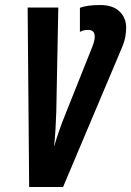

<svg xmlns="http://www.w3.org/2000/svg" viewBox="-20 -744 522 764"><path d="M231 0 465 -554Q476 -580 479 -599.5Q482 -619 482 -634Q482 -673 455.5 -698.5Q429 -724 379 -724Q327 -724 298 -713V-617Q311 -625 331 -625Q357 -625 357 -598Q357 -582 347 -557L240 -289Q215 -228 195 -160Q199 -196 201 -232.5Q203 -269 204 -300L212 -714H90L96 0Z"/></svg>

Font: Noto Sans Display Condensed
Style: Bold Italic
Weight: 700
Width: 3
Designer: Monotype Design team
Foundry: Monotype Imaging Inc.
Version: 1.000